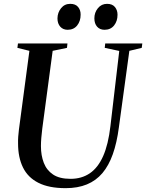

<svg xmlns="http://www.w3.org/2000/svg" viewBox="-20 -969 760 999"><path d="M653 -704.5 598.5 -306Q588 -226 567 -166.8Q546 -107.5 512.8 -68.2Q479.5 -29 432 -9.5Q384.5 10 321.5 10Q234.5 10 179.8 -17.8Q125 -45.5 99.5 -97.8Q74 -150 74 -222Q73.5 -239.5 74.8 -257.8Q76 -276 78.5 -295L133 -704.5L70.5 -720L73.5 -743H331L328.5 -720L254 -704.5L200 -300Q197 -275.5 195 -252.5Q193 -229.5 193 -208.5Q193 -160.5 207.8 -122Q222.5 -83.5 256 -61Q289.5 -38.5 347 -38.5Q405 -38.5 447.5 -67.5Q490 -96.5 516.8 -157Q543.5 -217.5 554.5 -312.5L600.5 -704L525 -720L527.5 -743H720.5L717.5 -720ZM332 -814Q308 -814 293.5 -830.2Q279 -846.5 279 -873.5Q279.5 -904 297.8 -926.5Q316 -949 345.5 -949Q373 -949 386.5 -932.5Q400 -916 399.5 -892.5Q399.5 -859 381.5 -836.5Q363.5 -814 332 -814ZM524 -814Q499.5 -814 485.2 -830.2Q471 -846.5 471 -873.5Q471 -904 489.5 -926.5Q508 -949 537 -949Q564.5 -949 578 -932.5Q591.5 -916 591.5 -892.5Q591.5 -859 573.5 -836.5Q555.5 -814 524 -814Z"/></svg>

Font: Merriweather 120pt Medium
Style: Italic
Weight: 500
Italic angle: -7.8°
Version: Version 2.101